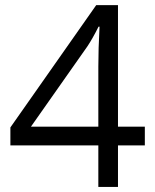

<svg xmlns="http://www.w3.org/2000/svg" viewBox="-20 -738 612 758"><path d="M551.8 -164.1H445.8V0H368.2V-164.1H21V-234.9L359.9 -717.8H445.8V-237.8H551.8ZM368.2 -237.8V-475.1Q368.2 -544.9 373 -632.8H369.1Q345.7 -585.9 325.2 -555.2L102.1 -237.8Z"/></svg>

Font: f01525491
Style: Regular
Weight: 400
Foundry: Ascender Corporation
Version: Version 1.10